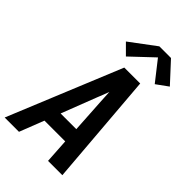

<svg xmlns="http://www.w3.org/2000/svg" viewBox="-292 -1078 1177 1177"><g transform="rotate(45 297.0 -489.5)"><path d="M-6 0 296 -735H434L494 0H370L360 -159H180L118 0ZM355 -260 341 -490Q340 -509 339 -527.5Q338 -546 337 -565Q330 -546 323 -527.5Q316 -509 308 -490L219 -260ZM255 -790 190 -855 356 -979H457L576 -850L500 -795L398 -925Z"/></g></svg>

Font: Iosevka SS04 Extended Oblique
Style: Bold
Weight: 700
Width: 7
Italic angle: -9°
Monospace: yes
Designer: Belleve Invis
Foundry: Belleve Invis
Version: Version 19.0.0; ttfautohint (v1.8.4)